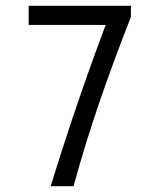

<svg xmlns="http://www.w3.org/2000/svg" viewBox="-20 -643 540 663"><path d="M155 0Q199 -143 246 -281Q293 -419 345 -557H79V-623H432V-584Q375 -440 325 -295Q275 -150 234 0Z"/></svg>

Font: Ligconsolata
Style: Regular
Weight: 400
Monospace: yes
Designer: Raph Levien, Cyreal, Brenton Simpson
Foundry: Raph Levien, Cyreal, Google
Version: Version 3.001; ttfautohint (v1.8.2.53-6de2)